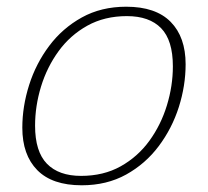

<svg xmlns="http://www.w3.org/2000/svg" viewBox="-20 -542 620 572"><path d="M356 -522Q444 -522 488.5 -476.8Q533 -431.5 533 -350.5Q533 -287 512.8 -223.2Q492.5 -159.5 453 -106.8Q413.5 -54 355.8 -22Q298 10 223.5 10Q135.5 10 91 -35.2Q46.5 -80.5 46.5 -161.5Q46.5 -225 66.8 -288.8Q87 -352.5 126.5 -405.2Q166 -458 223.8 -490Q281.5 -522 356 -522ZM221.5 -18Q288.5 -18 339.5 -46.5Q390.5 -75 425 -122.5Q459.5 -170 477.2 -228Q495 -286 495 -344.5Q495 -422 460 -458Q425 -494 358 -494Q291.5 -494 240.2 -465.5Q189 -437 154.5 -389.5Q120 -342 102.2 -284Q84.5 -226 84.5 -167.5Q84.5 -90.5 119.8 -54.2Q155 -18 221.5 -18Z"/></svg>

Font: Newsreader 6pt ExtraLight
Style: Italic
Weight: 275
Italic angle: -17°
Designer: Hugues Gentile
Foundry: Production Type
Version: Version 1.003; ttfautohint (v1.8.3)